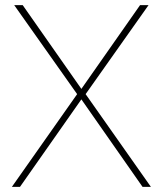

<svg xmlns="http://www.w3.org/2000/svg" viewBox="-20 -731 637 751"><path d="M298.3 -383.3 527.8 -710.9H561L314.9 -362.8L570.3 0H537.6L298.3 -342.3L58.1 0H26.4L281.7 -362.8L35.6 -710.9H68.8Z"/></svg>

Font: RobotoDraft Thin
Style: Regular
Weight: 250
Version: Version 2.001153; 2014